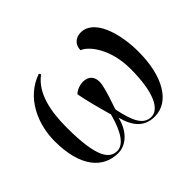

<svg xmlns="http://www.w3.org/2000/svg" viewBox="-121 -743 950 950"><g transform="rotate(-45 354.0 -268.0)"><path d="M232 10C287 10 338 -34 357 -113C379 -32 418 10 488 10C592 10 658 -104 658 -274C658 -407 614 -544 523 -544C487 -544 460 -521 460 -482C500 -469 570 -384 570 -242C570 -74 527 -1 475 -1C420 -1 395 -54 375 -153C389 -194 409 -253 415 -287C423 -337 399 -364 357 -364C342 -364 313 -357 295 -339C305 -285 322 -222 342 -151C314 -46 277 -1 236 -1C185 -1 141 -45 141 -260C141 -369 160 -480 238 -536L232 -546C108 -504 51 -375 51 -254C51 -74 128 10 232 10Z"/></g></svg>

Font: Noto Serif Display Condensed
Style: Regular
Weight: 400
Width: 3
Designer: Monotype Design Team
Foundry: Monotype Imaging Inc.
Version: Version 2.009